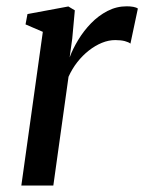

<svg xmlns="http://www.w3.org/2000/svg" viewBox="-20 -574 446 594"><path d="M46 0 112.5 -475.5 59 -498.5 65 -530.5 191.5 -554 211.5 -542 203.5 -454.5 195.5 -396.5Q205 -422.5 221.8 -450.2Q238.5 -478 261.5 -501.8Q284.5 -525.5 312.5 -540Q340.5 -554.5 372 -554.5Q383 -554.5 392.5 -552.8Q402 -551 406.5 -547.5L383.5 -439Q378.5 -443.5 366.2 -446.8Q354 -450 336.5 -450Q316 -450 295.2 -441.5Q274.5 -433 255 -417.8Q235.5 -402.5 219.2 -381.8Q203 -361 192 -336.5L145 0Z"/></svg>

Font: Merriweather 48pt
Style: Italic
Weight: 400
Italic angle: -7.8°
Version: Version 2.101